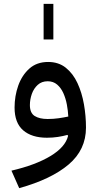

<svg xmlns="http://www.w3.org/2000/svg" viewBox="-20 -707 508 991"><path d="M205.1 -687H255.4V-503.4H205.1ZM331.5 -5.9 328.1 -10.7Q305.7 -4.4 278.6 -0.2Q251.5 3.9 222.2 3.9Q144 3.9 99.6 -34.4Q55.2 -72.8 55.2 -151.9Q55.2 -211.4 74.2 -265.1Q93.3 -318.8 131.6 -353Q169.9 -387.2 228.5 -387.2Q282.2 -387.2 319.6 -357.4Q356.9 -327.6 379.9 -278.1Q402.8 -228.5 413.3 -168.5Q423.8 -108.4 423.8 -48.3Q423.8 65.9 334.5 141.8Q245.1 217.8 79.1 264.2L39.1 173.8Q163.1 145 240.2 98.6Q317.4 52.2 331.5 -5.9ZM332.5 -105.5Q331.1 -135.3 325.2 -167Q319.3 -198.7 307.1 -226.1Q294.9 -253.4 274.9 -270.5Q254.9 -287.6 226.1 -287.6Q195.3 -287.6 174.8 -269Q154.3 -250.5 144.3 -222.2Q134.3 -193.8 134.3 -164.6Q134.3 -124 158.9 -108.4Q183.6 -92.8 225.6 -92.8Q255.9 -92.8 282.7 -96.7Q309.6 -100.6 332.5 -105.5Z"/></svg>

Font: Estedad-FD Medium
Style: Regular
Weight: 500
Designer: Amin Abedi
Version: Version 7.3